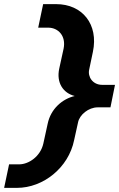

<svg xmlns="http://www.w3.org/2000/svg" viewBox="-30 -690 577 930"><path d="M52 220C180 220 302 122 329 -11L348 -97C355 -134 399 -170 443 -170H505L527 -279H465C419 -279 394 -318 402 -353L420 -439C448 -572 369 -670 242 -670H179L155 -556H204C251 -556 291 -517 278 -454L257 -358C242 -289 276 -239 332 -225C272 -211 216 -163 201 -91L180 5C166 68 109 106 63 106H14L-10 220Z"/></svg>

Font: LT Wave Bold
Style: Italic
Weight: 700
Designer: Daniel Lyons
Version: Version 2.5 (Glyphs App)